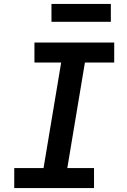

<svg xmlns="http://www.w3.org/2000/svg" viewBox="-20 -950 640 970"><path d="M52 0V-101H200L289 -634H154V-735H557V-634H409L320 -101H455V0ZM240 -840V-930H540V-840Z"/></svg>

Font: Iosevka Curly Extended Oblique
Style: Bold
Weight: 700
Width: 7
Italic angle: -9°
Monospace: yes
Designer: Belleve Invis
Foundry: Belleve Invis
Version: Version 11.1.0; ttfautohint (v1.8.3)